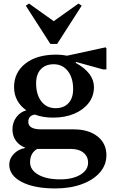

<svg xmlns="http://www.w3.org/2000/svg" viewBox="-20 -808 636 1079"><path d="M278 -147Q222 -147 176 -164Q139 -159 139 -123Q139 -81 212 -81H394Q478 -81 528 -41.5Q578 -2 578 64Q578 119 541.5 161Q505 203 440 227Q375 251 290 251Q172 251 102 214.5Q32 178 32 117Q32 84 57 57.5Q82 31 120 24V21Q88 9 69 -17.5Q50 -44 50 -81Q50 -120 72 -149.5Q94 -179 128 -188Q95 -211 77 -244Q59 -277 59 -318Q59 -401 123 -451Q187 -501 296 -501Q326 -501 357 -495L573 -542L578 -537V-418H559L407 -460L405 -455Q508 -398 508 -319Q508 -268 478.5 -229.5Q449 -191 397.5 -169Q346 -147 278 -147ZM292 -200Q338 -200 364.5 -228Q391 -256 391 -307Q391 -371 361 -409Q331 -447 282 -447Q236 -447 209.5 -419Q183 -391 183 -340Q183 -276 212.5 -238Q242 -200 292 -200ZM149 104Q149 147 195 173.5Q241 200 318 200Q388 200 431.5 174Q475 148 475 106Q475 71 449 50Q423 29 379 29H189Q149 52 149 104ZM143 -788 282 -689 421 -788 439 -776 301 -561H263L125 -776Z"/></svg>

Font: Platypi Medium
Style: Regular
Weight: 500
Designer: David Sargent
Foundry: Bolt Cutter Type
Version: Version 1.200; ttfautohint (v1.8.4.7-5d5b)